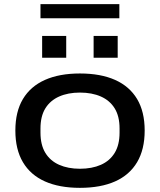

<svg xmlns="http://www.w3.org/2000/svg" viewBox="-20 -893 771 925"><path d="M365 12Q266 12 196.5 -19Q127 -50 90.5 -111.5Q54 -173 54 -264Q54 -355 90.5 -416Q127 -477 196.5 -508Q266 -539 365 -539Q465 -539 534.5 -508Q604 -477 640.5 -416Q677 -355 677 -264Q677 -173 640.5 -111.5Q604 -50 534.5 -19Q465 12 365 12ZM365 -80Q423 -80 466 -99Q509 -118 532.5 -156.5Q556 -195 556 -254V-274Q556 -333 532.5 -371Q509 -409 466 -428Q423 -447 365 -447Q308 -447 265 -428Q222 -409 198.5 -371Q175 -333 175 -274V-254Q175 -195 198.5 -156.5Q222 -118 265 -99Q308 -80 365 -80ZM183 -615V-720H299V-615ZM431 -615V-720H547V-615ZM175 -805V-873H555V-805Z"/></svg>

Font: Archivo Expanded Medium
Style: Regular
Weight: 500
Width: 7
Designer: Hector Gatti
Foundry: Omnibus-Type
Version: Version 2.001